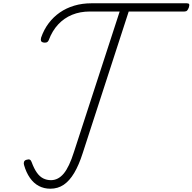

<svg xmlns="http://www.w3.org/2000/svg" viewBox="-20 -1130 1171 1168"><path d="M286 18Q248 18 216.5 1.5Q185 -15 162 -48Q139 -81 126 -127Q123 -138 126.5 -146.5Q130 -155 141 -158Q154 -162 161 -159Q168 -156 172 -145Q187 -104 204.5 -79.5Q222 -55 243.5 -44.5Q265 -34 290 -34Q334 -34 367.5 -74Q401 -114 430 -206L708 -1060H527Q467 -1060 418.5 -1040Q370 -1020 334 -981.5Q298 -943 277 -887Q272 -875 263 -872Q254 -869 241 -872Q232 -875 229.5 -881.5Q227 -888 230 -901Q247 -950 276 -988.5Q305 -1027 344 -1054Q383 -1081 431.5 -1095.5Q480 -1110 536 -1110H1117Q1128 -1110 1130.5 -1104.5Q1133 -1099 1129 -1085Q1124 -1072 1118.5 -1066Q1113 -1060 1102 -1060H763L483 -198Q460 -126 431.5 -78Q403 -30 367.5 -6Q332 18 286 18Z"/></svg>

Font: Playwrite CU ExtraLight
Style: Regular
Weight: 250
Designer: Veronika Burian, José Scaglione
Foundry: TypeTogether
Version: Version 1.002